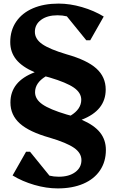

<svg xmlns="http://www.w3.org/2000/svg" viewBox="-20 -797 647 1068"><path d="M301 251Q238 251 171 231.5Q104 212 50 179L125 47H147L255 180Q279 186 307 186Q364 186 398.5 160.5Q433 135 433 94Q433 54 392 25.5Q351 -3 257 -31Q143 -63 90.5 -110Q38 -157 38 -227Q38 -344 173 -395Q103 -425 70 -466Q37 -507 37 -563Q37 -628 70 -676.5Q103 -725 163.5 -751Q224 -777 306 -777Q369 -777 436 -757.5Q503 -738 557 -705L482 -573H460L352 -706Q328 -712 300 -712Q243 -712 208.5 -686.5Q174 -661 174 -620Q174 -580 215 -551.5Q256 -523 350 -495Q464 -463 516 -416Q568 -369 568 -299Q568 -182 434 -131Q504 -101 536.5 -60Q569 -19 569 37Q569 102 536.5 150.5Q504 199 443.5 225Q383 251 301 251ZM351 -160Q363 -157 373 -154Q432 -190 432 -242Q432 -281 391 -309.5Q350 -338 256 -366Q244 -369 234 -372Q175 -336 175 -284Q175 -245 216 -216.5Q257 -188 351 -160Z"/></svg>

Font: Platypi SemiBold
Style: Regular
Weight: 600
Designer: David Sargent
Foundry: Bolt Cutter Type
Version: Version 1.200; ttfautohint (v1.8.4.7-5d5b)